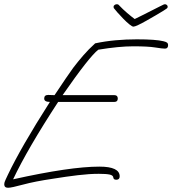

<svg xmlns="http://www.w3.org/2000/svg" viewBox="-22 -851 815 908"><path d="M758 -831Q763 -831 767 -827.5Q771 -824 771 -819Q771 -814 767 -811Q765 -809 750.5 -800Q736 -791 714.5 -778.5Q693 -766 671 -753.5Q649 -741 632 -733Q615 -725 609 -725Q603 -725 589.5 -736Q576 -747 561 -762.5Q546 -778 533.5 -792Q521 -806 516 -813Q515 -815 515 -819Q515 -824 520 -827.5Q525 -831 530 -831Q538 -831 542 -825Q559 -807 579.5 -789.5Q600 -772 615 -761Q630 -768 651.5 -779Q673 -790 695 -801Q717 -812 733.5 -820.5Q750 -829 753 -830Q755 -831 758 -831ZM16 37Q-2 37 -2 20Q-2 12 4.5 -1.5Q11 -15 16 -26Q46 -89 95.5 -175Q145 -261 214 -369Q187 -369 187 -385Q187 -402 206 -402L236 -401Q267 -448 289 -480Q311 -512 324 -530Q346 -559 371.5 -588.5Q397 -618 428 -646Q475 -656 524.5 -660.5Q574 -665 625 -665Q715 -665 751 -656Q764 -653 768.5 -649Q773 -645 773 -638Q773 -621 758 -621Q746 -621 712 -626.5Q678 -632 608 -632Q574 -632 533 -628Q492 -624 443 -616Q401 -584 274 -401H519Q535 -401 535 -385Q535 -369 519 -369H253Q108 -147 40 -3Q310 -63 448 -63Q544 -63 544 -17Q544 -1 528 -1Q515 -1 514 -11Q513 -22 496.5 -25.5Q480 -29 445 -29Q401 -29 346.5 -22.5Q292 -16 230 -6Q142 7 87 22Q32 37 16 37Z"/></svg>

Font: Oooh Baby
Style: Regular
Weight: 400
Designer: Robert E. Leuschke
Foundry: Robert E. Leuschke
Version: Version 1.011; ttfautohint (v1.8.3)